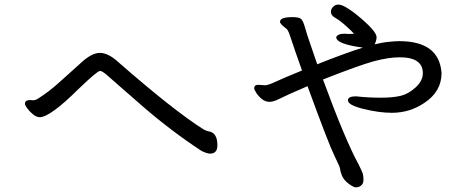

<svg xmlns="http://www.w3.org/2000/svg" viewBox="-20 -767 2040 831"><path d="M889.2 -102.1Q876 -102.1 852.1 -113.8Q719.2 -201.2 597.2 -307.1Q543 -354 502.4 -389.9Q461.9 -425.8 441.9 -442.9Q421.9 -460 413.1 -460Q400.9 -460 319.8 -381.8Q196.8 -259.8 151.9 -259.8Q138.2 -259.8 123 -272Q107.9 -284.2 97.9 -298.1Q87.9 -312 87.9 -317.9Q87.9 -334 110.8 -334L123 -333Q132.8 -333 144 -339.8Q190.9 -369.1 237.1 -411.1Q283.2 -453.1 325.2 -490.2Q375 -538.1 412.1 -538.1Q448.2 -538.1 491.2 -499Q730 -290 860.8 -207Q875 -199.2 884.8 -198.2Q920.9 -191.9 920.9 -138.2Q920.9 -102.1 889.2 -102.1Z M1520 43.9Q1509.8 43.9 1488.3 27.6Q1466.8 11.2 1459.5 -8.3Q1452.1 -27.8 1452.1 -35.4Q1452.1 -43 1427 -94Q1401.9 -145 1311 -394Q1217.8 -354 1190.9 -340.1Q1164.1 -326.2 1147 -326.2Q1127.9 -326.2 1112.5 -339.1Q1097.2 -352.1 1088.6 -366Q1080.1 -379.9 1080.1 -384.8Q1080.1 -399.9 1098.1 -399.9L1127 -397.9Q1140.1 -397.9 1173.6 -413.6Q1207 -429.2 1287.1 -461.9Q1272.9 -501 1258.1 -544.4Q1243.2 -587.9 1234.6 -614Q1226.1 -640.1 1216.8 -645Q1191.9 -663.1 1191.9 -672.9Q1191.9 -692.9 1246.1 -692.9Q1271 -692.9 1281 -686.5Q1291 -680.2 1299.6 -649.7Q1308.1 -619.1 1323.5 -575Q1338.9 -530.8 1353 -488.8Q1471.2 -536.1 1550.8 -561Q1537.1 -563 1518.1 -565.9Q1435.1 -581.1 1435.1 -606Q1440.9 -621.1 1471.2 -621.1L1488.8 -620.1Q1504.9 -620.1 1512.2 -621.1Q1502.9 -631.8 1476.6 -655.5Q1450.2 -679.2 1431.2 -689.7Q1412.1 -700.2 1412.1 -715.8Q1412.1 -730 1425.8 -741.2Q1433.1 -747.1 1444.8 -747.1Q1467.8 -747.1 1519 -707Q1609.9 -633.8 1609.9 -606Q1609.9 -592.8 1602.1 -576.2Q1602.1 -575.2 1602.1 -575.2Q1638.2 -584 1663.1 -585.9Q1689 -588.9 1708 -588.9Q1880.9 -588.9 1891.1 -451.2Q1891.1 -371.1 1816.9 -321.8Q1753.9 -278.8 1675.8 -278.8Q1621.1 -278.8 1553.5 -295.4Q1485.8 -312 1485.8 -333Q1485.8 -350.1 1521 -350.1Q1573.2 -344.2 1627 -344.2Q1680.2 -344.2 1713.6 -352.1Q1747.1 -359.9 1778.6 -388.4Q1810.1 -417 1810.1 -450.2Q1810.1 -519 1710 -519Q1662.1 -519 1598.6 -502Q1535.2 -484.9 1377.9 -422.9Q1473.1 -163.1 1532.2 -55.2Q1546.9 -25.9 1550 -15.9Q1553.2 -5.9 1553.2 11.2Q1553.2 32.2 1535.2 41Q1528.8 43.9 1520 43.9Z"/></svg>

Font: LXGW WenKai Screen
Style: Regular
Weight: 400
Designer: LXGW / Fontworks Inc.
Foundry: LXGW / Fontworks Inc.
Version: Version 1.510;January 18,2025